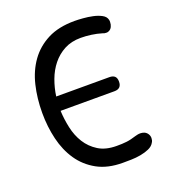

<svg xmlns="http://www.w3.org/2000/svg" viewBox="-136 -846 872 961"><g transform="rotate(-20 300.0 -365.0)"><path d="M60 -362Q60 -440 76.5 -508.5Q93 -577 130 -628.5Q167 -680 225.5 -710Q284 -740 369 -740Q387 -740 413.5 -738Q440 -736 465.5 -730.5Q491 -725 510.5 -714.5Q530 -704 534 -686Q535 -683 535 -680V-674Q535 -661 529.5 -649.5Q524 -638 513 -633Q509 -631 506 -630.5Q503 -630 499 -630Q494 -630 489 -631Q484 -632 480 -634Q454 -642 425 -646Q396 -650 369 -650Q319 -650 281.5 -630Q244 -610 217.5 -577Q191 -544 175.5 -502Q160 -460 154 -416H437Q456 -416 465.5 -407Q475 -398 475 -379Q475 -360 465.5 -350.5Q456 -341 437 -341H150Q152 -296 162 -249.5Q172 -203 195.5 -165.5Q219 -128 257.5 -104Q296 -80 354 -80Q369 -80 382 -80.5Q395 -81 407.5 -82.5Q420 -84 432 -87Q444 -90 457 -94Q464 -96 471 -97.5Q478 -99 486 -99Q491 -99 496.5 -98Q502 -97 507 -95Q518 -90 524.5 -80Q531 -70 531 -58Q531 -52 529.5 -46Q528 -40 524 -34Q515 -18 494.5 -9Q474 0 449 4.5Q424 9 399 9.5Q374 10 354 10Q274 10 218 -21Q162 -52 127 -103.5Q92 -155 76 -222Q60 -289 60 -362Z"/></g></svg>

Font: Maple Mono NF CN
Style: Regular
Weight: 400
Monospace: yes
Designer: subframe7536
Version: Version 7.000